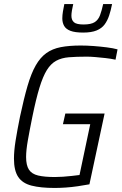

<svg xmlns="http://www.w3.org/2000/svg" viewBox="-20 -921 601 949"><path d="M250 8Q181 8 136 -3.5Q91 -15 70 -46.5Q49 -78 49 -137Q49 -175 57 -225.5Q65 -276 79 -345Q98 -434 116 -496Q134 -558 156.5 -597.5Q179 -637 209 -658.5Q239 -680 280.5 -688Q322 -696 379 -696Q409 -696 442.5 -693.5Q476 -691 507.5 -687Q539 -683 561 -677L551 -626Q528 -631 501.5 -634Q475 -637 450.5 -639Q426 -641 409 -641Q357 -641 320.5 -638Q284 -635 257.5 -620.5Q231 -606 211.5 -574.5Q192 -543 175 -487.5Q158 -432 140 -344Q126 -275 117.5 -226.5Q109 -178 109 -145Q109 -104 123 -82.5Q137 -61 168.5 -53.5Q200 -46 251 -46Q269 -46 291.5 -47.5Q314 -49 335.5 -51.5Q357 -54 373 -56L426 -307H291L303 -360H497L422 -10Q395 -5 364.5 -0.5Q334 4 304.5 6Q275 8 250 8ZM391 -760Q351 -760 328.5 -768.5Q306 -777 297 -793Q288 -809 288 -830Q288 -846 291 -864Q294 -882 298 -901H342Q338 -884 335.5 -869Q333 -854 333 -843Q333 -822 345.5 -811Q358 -800 393 -800Q430 -800 448 -811.5Q466 -823 474.5 -846Q483 -869 490 -901H534Q528 -870 519.5 -844.5Q511 -819 497 -800Q483 -781 457.5 -770.5Q432 -760 391 -760Z"/></svg>

Font: Saira SemiCondensed Light
Style: Italic
Weight: 300
Width: 4
Italic angle: -12°
Designer: Hector Gatti with collaboration of the Omnibus-Type team
Foundry: Omnibus-Type
Version: Version 1.101